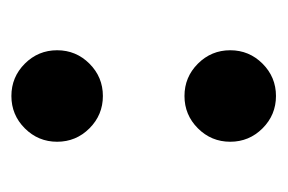

<svg xmlns="http://www.w3.org/2000/svg" viewBox="-103 -381 498 332"><g transform="rotate(-90 146.0 -215.0)"><path d="M90.1 -309.3Q66.9 -332.5 66.9 -365.2Q66.9 -397.9 90.1 -421.1Q113.3 -444.3 146 -444.3Q178.7 -444.3 201.9 -421.1Q225.1 -397.9 225.1 -365.2Q225.1 -332.5 201.9 -309.3Q178.7 -286.1 146 -286.1Q113.3 -286.1 90.1 -309.3ZM90.1 -10Q66.9 -33.2 66.9 -65.9Q66.9 -98.6 90.1 -121.8Q113.3 -145 146 -145Q178.7 -145 201.9 -121.8Q225.1 -98.6 225.1 -65.9Q225.1 -33.2 201.9 -10Q178.7 13.2 146 13.2Q113.3 13.2 90.1 -10Z"/></g></svg>

Font: Cooper* Medium
Style: Regular
Weight: 500
Designer: Owen Earl
Foundry: indestructible type*
Version: Version 0.001